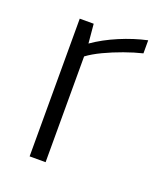

<svg xmlns="http://www.w3.org/2000/svg" viewBox="-98 -552 532 621"><g transform="rotate(20 167.5 -242.0)"><path d="M75 0V-474H123L129 -408Q166 -434 213.5 -454Q261 -474 307 -484V-439Q278 -432 244.5 -420Q211 -408 180.5 -393.5Q150 -379 130 -364V0Z"/></g></svg>

Font: Kanit ExtraLight
Style: Regular
Weight: 275
Designer: Katatrad Team
Foundry: CadsonDemak
Version: Version 2.000; ttfautohint (v1.8.3)